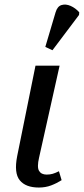

<svg xmlns="http://www.w3.org/2000/svg" viewBox="-20 -830 375 860"><path d="M154 10Q95 10 68.5 -22.5Q42 -55 57 -131L139 -536H247L155 -124Q145 -81 155 -64.5Q165 -48 189 -48Q204 -48 216 -51.5Q228 -55 244 -63L256 -23Q234 -9 209 0.5Q184 10 154 10ZM215 -605 183 -620 229 -775Q237 -802 256 -807.5Q275 -813 296.5 -803.5Q318 -794 335 -775L334 -763Z"/></svg>

Font: Noto Serif ExtraCondensed Medium
Style: Italic
Weight: 500
Width: 2
Italic angle: -12°
Designer: Monotype Design Team
Foundry: Monotype Imaging Inc.
Version: Version 2.013; ttfautohint (v1.8.4.7-5d5b)